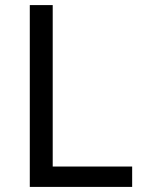

<svg xmlns="http://www.w3.org/2000/svg" viewBox="-20 -734 564 754"><path d="M97 0V-714H187V-80H499V0Z"/></svg>

Font: Noto Sans Bamum
Style: Regular
Weight: 400
Designer: Monotype Design Team
Foundry: Monotype Imaging Inc.
Version: Version 2.001